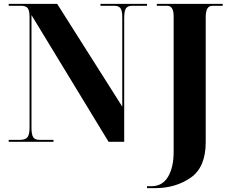

<svg xmlns="http://www.w3.org/2000/svg" viewBox="-20 -734 1173 994"><path d="M741 240H783Q889 240 967 186Q1045 132 1045 2V-646Q1045 -704 1079 -704H1133V-714H792V-704H846Q879 -704 879 -649V53Q879 132 850 181Q821 230 764 230H741ZM25 0H257V-10H183Q161 -10 152 -23.5Q143 -37 143 -73V-656L542 0H623V-641Q623 -677 632 -690.5Q641 -704 664 -704H741V-714H500V-704H572Q594 -704 603.5 -691.5Q613 -679 613 -645V-182L276 -714H25V-704H91Q114 -704 123.5 -691.5Q133 -679 133 -645V-73Q133 -37 122 -23.5Q111 -10 84 -10H25Z"/></svg>

Font: Noto Serif Display SemiCondensed Extra
Style: Regular
Weight: 800
Width: 4
Designer: Monotype Design Team
Foundry: Monotype Imaging Inc.
Version: Version 1.900